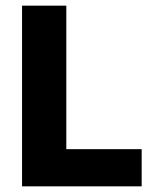

<svg xmlns="http://www.w3.org/2000/svg" viewBox="-20 -659 547 679"><path d="M214.5 0H58V-639H214.5ZM147 -131.5H481V0H147Z"/></svg>

Font: Anek Tamil
Style: Bold
Weight: 700
Designer: Aadarsh Rajan (Tamil), Yesha Goshar (Latin)
Foundry: Ek Type
Version: Version 1.003